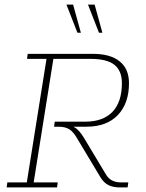

<svg xmlns="http://www.w3.org/2000/svg" viewBox="-20 -818 639 838"><path d="M9 0 12 -22H97L183 -561H98L101 -583H385Q462 -583 502.5 -550Q543 -517 543 -455Q543 -367 494.5 -316Q446 -265 357 -265H299Q301 -264 304 -263Q325 -252 346 -217L444 -54Q454 -38 470 -30Q486 -22 507 -22H540L537 0H502Q474 0 453.5 -10Q433 -20 418 -45L316 -215Q300 -243 282 -254Q264 -265 235 -265H216L219 -287H352Q430 -287 471 -330Q512 -373 512 -455Q512 -509 479.5 -535Q447 -561 376 -561H213L127 -22H232L229 0ZM412 -675 364 -798H393L427 -675ZM318 -675 270 -798H299L333 -675Z"/></svg>

Font: Rokkitt SemiBold Thin
Style: Italic
Weight: 250
Italic angle: -9°
Version: Version 3.103